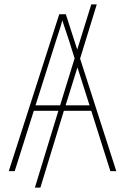

<svg xmlns="http://www.w3.org/2000/svg" viewBox="-20 -780 570 875"><path d="M20 0 250 -715H280L332 -554L396 -760H421L345 -513L510 0H483L396 -275H271L164 75H139L246 -275H134L47 0ZM237 -600 142 -300H254L320 -514L293 -600Q286 -620 279 -641.5Q272 -663 264 -687Q258 -664 251 -643Q244 -622 237 -600ZM279 -300H388L333 -473Z"/></svg>

Font: Noto Sans Mono Condensed Thin
Style: Regular
Weight: 100
Width: 3
Designer: Monotype Design Team
Foundry: Monotype Imaging Inc.
Version: Version 2.014; ttfautohint (v1.8.4.7-5d5b)